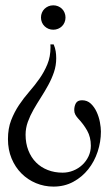

<svg xmlns="http://www.w3.org/2000/svg" viewBox="-20 -503 402 707"><path d="M221.2 -438.5Q221.2 -429.2 217.8 -420.9Q214.4 -412.6 208.3 -406.5Q202.1 -400.4 193.8 -397Q185.5 -393.6 176.3 -393.6Q166.5 -393.6 158.4 -397Q150.4 -400.4 144 -406.5Q137.7 -412.6 134.3 -420.9Q130.9 -429.2 130.9 -438.5Q130.9 -447.8 134.3 -456.1Q137.7 -464.4 144 -470.5Q150.4 -476.6 158.4 -480Q166.5 -483.4 176.3 -483.4Q185.5 -483.4 193.8 -480Q202.1 -476.6 208.3 -470.5Q214.4 -464.4 217.8 -456.1Q221.2 -447.8 221.2 -438.5ZM177.7 -339.4Q183.1 -326.7 185.1 -314Q187 -301.3 187 -288.6Q187 -261.7 178.7 -237.3Q170.4 -212.9 157.7 -189.7Q145 -166.5 130.6 -144Q116.2 -121.6 103.5 -99.4Q90.8 -77.1 82.5 -54.2Q74.2 -31.2 74.2 -7.3Q74.2 24.9 84.5 51Q94.7 77.1 112.8 95.2Q130.9 113.3 155.8 123Q180.7 132.8 210.4 132.8Q231 132.8 249.8 125.2Q268.6 117.7 283 104.2Q297.4 90.8 305.9 72.8Q314.5 54.7 314.5 33.7Q314.5 2 301 -22Q287.6 -45.9 266.6 -67.9Q260.7 -74.7 257.1 -81.5Q253.4 -88.4 253.4 -97.7Q253.4 -112.3 259.5 -123Q265.6 -133.8 282.2 -133.8Q301.3 -133.8 314.5 -121.3Q327.6 -108.9 335.9 -90.8Q344.2 -72.8 347.9 -53Q351.6 -33.2 351.6 -18.6Q351.6 19 339.6 55.4Q327.6 91.8 304.9 120.4Q282.2 148.9 249.8 166.5Q217.3 184.1 176.8 184.1Q143.1 184.1 112.5 171.4Q82 158.7 59.1 135.7Q36.1 112.8 22.7 80.6Q9.3 48.3 9.3 9.3Q9.3 -29.8 21 -60.1Q32.7 -90.3 50 -116.2Q67.4 -142.1 87.6 -165.3Q107.9 -188.5 125.2 -213.1Q142.6 -237.8 154.3 -265.9Q166 -293.9 166 -329.6Q166 -332 165.8 -334.5Q165.5 -336.9 165.5 -339.4Z"/></svg>

Font: Montez
Style: Regular
Weight: 400
Designer: Astigmatic (AOETI)
Foundry: Astigmatic (AOETI)
Version: Version 1.000